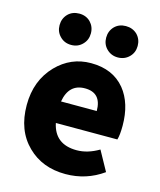

<svg xmlns="http://www.w3.org/2000/svg" viewBox="-122 -905 840 1007"><g transform="rotate(15 298.0 -402.0)"><path d="M123 -65Q40 -146 40 -284Q40 -417 123 -503Q201 -583 310 -583Q429 -583 494 -504Q554 -430 554 -308Q554 -258 546 -232H212Q235 -122 354 -122Q413 -122 474 -158L533 -51Q442 14 329 14Q203 14 123 -65ZM403 -348Q403 -447 313 -447Q226 -447 209 -348ZM122 -673Q98 -697 98 -733Q98 -769 122 -794Q146 -818 183 -818Q220 -818 244 -794Q268 -769 268 -733Q268 -697 244 -673Q220 -648 183 -648Q146 -648 122 -673ZM375 -673Q351 -697 351 -733Q351 -769 375 -794Q399 -818 436 -818Q473 -818 498 -794Q522 -769 522 -733Q522 -697 498 -673Q473 -648 436 -648Q400 -648 375 -673Z"/></g></svg>

Font: Source Han Sans CN Heavy
Style: Bold
Weight: 900
Designer: Ryoko NISHIZUKA (kana & ideographs); Paul D. Hunt (Latin, Greek & Cyrillic); Wenlong ZHANG (bopomofo); Sandoll Communica
Foundry: Adobe Systems Incorporated
Version: Version 1.000;PS 1;hotconv 1.0.78;makeotf.lib2.5.61930